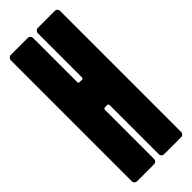

<svg xmlns="http://www.w3.org/2000/svg" viewBox="-255 -805 834 834"><g transform="rotate(-45 162.0 -388.0)"><path d="M27 -776H131Q138 -776 142.5 -771Q147 -766 147 -760V-489Q147 -481 155 -481H169Q176 -481 176 -489V-760Q176 -766 181 -771Q186 -776 193 -776H297Q304 -776 308.5 -771Q313 -766 313 -760V-16Q313 -10 308.5 -5Q304 0 297 0H193Q186 0 181 -4.5Q176 -9 176 -16V-318Q176 -321 174 -323.5Q172 -326 169 -326H155Q152 -326 149.5 -323.5Q147 -321 147 -318V-16Q147 -9 142.5 -4.5Q138 0 131 0H27Q20 0 15 -4.5Q10 -9 10 -16V-760Q10 -766 15 -771Q20 -776 27 -776Z"/></g></svg>

Font: Grith.
Style: Regular
Weight: 400
Designer: Yosi Nasution
Version: Version 1.000;hotconv 1.0.109;makeotfexe 2.5.65596